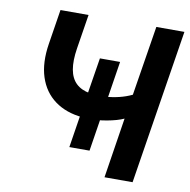

<svg xmlns="http://www.w3.org/2000/svg" viewBox="-79 -783 855 862"><g transform="rotate(10 348.5 -352.5)"><path d="M453 0 496 -275Q481 -268 461.5 -262.5Q442 -257 420 -253Q398 -249 375 -247L390 -258L366 -106H274L298 -258L308 -248Q233 -255 182 -292.5Q131 -330 110 -394.5Q89 -459 103 -547L128 -705H256L231 -548Q222 -491 229 -451.5Q236 -412 259.5 -389.5Q283 -367 323 -360L313 -354L340 -522H432L405 -350L394 -357Q425 -359 456 -366.5Q487 -374 514 -387L565 -705H693L581 0Z"/></g></svg>

Font: Nunito Sans 12pt ExtraLight
Style: Italic
Weight: 200
Italic angle: -9°
Designer: Vernon Adams
Foundry: Vernon Adams
Version: Version 3.101;gftools[0.9.27]